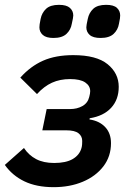

<svg xmlns="http://www.w3.org/2000/svg" viewBox="-27 -762 544 794"><path d="M195 12Q124 12 74 -12Q24 -36 -7 -80L72 -150Q92 -120 122.5 -104Q153 -88 197 -88Q246 -88 274 -104.5Q302 -121 310 -150Q312 -157 312.5 -165Q313 -173 313 -179Q313 -199 297.5 -211Q282 -223 248 -223H148L166 -311H263Q292 -311 314 -323.5Q336 -336 342 -361Q344 -368 345 -374.5Q346 -381 346 -385Q346 -407 325.5 -421Q305 -435 263 -435Q221 -435 188 -420Q155 -405 126 -373L57 -441Q99 -488 151 -511Q203 -534 276 -534Q372 -534 418 -496.5Q464 -459 464 -403Q464 -350 432.5 -316Q401 -282 344 -273L343 -268Q384 -262 408 -236.5Q432 -211 432 -170Q432 -115 400.5 -74Q369 -33 315.5 -10.5Q262 12 195 12ZM194 -605Q164 -605 150 -617.5Q136 -630 136 -649Q136 -654 137 -662Q138 -670 141 -684Q146 -709 163.5 -725.5Q181 -742 217 -742Q248 -742 262 -729.5Q276 -717 276 -698Q276 -693 274.5 -685.5Q273 -678 270 -664Q266 -639 248 -622Q230 -605 194 -605ZM389 -605Q358 -605 344 -617.5Q330 -630 330 -649Q330 -654 331.5 -662Q333 -670 336 -684Q341 -709 358.5 -725.5Q376 -742 412 -742Q443 -742 456.5 -729.5Q470 -717 470 -698Q470 -693 469 -685.5Q468 -678 465 -664Q461 -639 443 -622Q425 -605 389 -605Z"/></svg>

Font: IBM Plex Sans SemiBold
Style: Italic
Weight: 600
Italic angle: -11.31°
Designer: Mike Abbink, Paul van der Laan, Pieter van Rosmalen
Foundry: Bold Monday
Version: Version 3.201